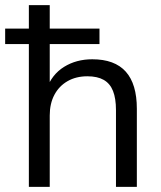

<svg xmlns="http://www.w3.org/2000/svg" viewBox="-36 -725 624 745"><path d="M76 0V-554H-16V-614H76V-705H157V-614H350V-554H157V-378H144Q165 -436 212.5 -465.5Q260 -495 322 -495Q409 -495 452 -447Q495 -399 495 -303V0H414V-298Q414 -343 402.5 -372Q391 -401 366.5 -415Q342 -429 303 -429Q259 -429 226 -410Q193 -391 175 -357Q157 -323 157 -277V0Z"/></svg>

Font: Nunito Sans 12pt ExtraLight 12pt
Style: Regular
Weight: 400
Version: Version 3.101;gftools[0.9.27]